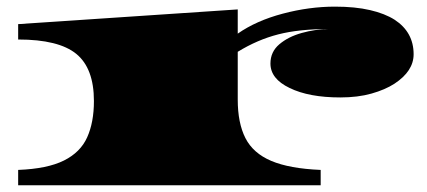

<svg xmlns="http://www.w3.org/2000/svg" viewBox="-20 -553 1273 573"><path d="M34.2 0V-45.9Q121.6 -49.3 170.9 -74Q220.2 -98.6 240.2 -143.3Q260.3 -188 260.3 -251.5Q260.3 -349.1 207.8 -392.1Q155.3 -435.1 34.2 -435.1V-481L689.5 -524.9V-452.6Q744.6 -491.2 823.7 -512.2Q902.8 -533.2 979.5 -533.2Q1040 -533.2 1084.2 -522.9Q1128.4 -512.7 1157.7 -494.1Q1214.4 -457 1214.4 -391.1Q1214.4 -340.8 1157.2 -303.2Q1129.4 -285.2 1088.6 -273.7Q1047.9 -262.2 995.6 -262.2Q901.9 -262.2 844.2 -290.5Q787.1 -317.9 787.1 -363.3Q787.1 -398.4 813.7 -420.9Q840.3 -443.4 880.4 -454.6Q920.4 -465.8 960.4 -466.3Q872.1 -466.3 810.3 -450.4Q748.5 -434.6 689.5 -398.4V-255.9Q689.5 -186 712.4 -140.9Q735.4 -95.7 789.6 -72.8Q843.8 -49.8 937 -45.9V0Z"/></svg>

Font: Asset
Style: Regular
Weight: 400
Version: Version 1.003; ttfautohint (v1.8.4.7-5d5b)